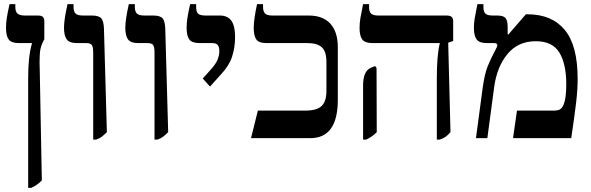

<svg xmlns="http://www.w3.org/2000/svg" viewBox="-20 -667 2854 927"><path d="M116 -291Q116 -395 134 -456V-459H71Q35 -459 22 -476.5Q9 -494 9 -533Q9 -555 12.5 -578.5Q16 -602 26 -647H54V-633Q54 -611 64.5 -601.5Q75 -592 101 -592H163Q180 -592 187 -585.5Q194 -579 194 -563V-478Q180 -452 175.5 -431Q171 -410 171 -366L172 -325L182 204Q160 227 131 240H116Z M430 -414Q430 -440 423.5 -449.5Q417 -459 396 -459H351Q315 -459 302 -477Q289 -495 289 -533Q289 -572 306 -647H335V-634Q335 -612 344.5 -602Q354 -592 381 -592H424Q457 -592 469 -578.5Q481 -565 482 -526L496 -29Q481 -14 471 -6.5Q461 1 444 7H430Z M726 -414Q726 -440 719.5 -449.5Q713 -459 692 -459H647Q611 -459 598 -477Q585 -495 585 -533Q585 -572 602 -647H631V-634Q631 -612 640.5 -602Q650 -592 677 -592H720Q753 -592 765 -578.5Q777 -565 778 -526L792 -29Q777 -14 767 -6.5Q757 1 740 7H726Z M959 -288 994 -327Q1021 -356 1030 -378Q1039 -400 1039 -420Q1039 -440 1031.5 -449.5Q1024 -459 1004 -459H944Q907 -459 894 -476.5Q881 -494 881 -533Q881 -555 884.5 -578.5Q888 -602 898 -647H927V-633Q927 -610 936.5 -601Q946 -592 973 -592H1042Q1079 -592 1097 -567Q1115 -542 1115 -488Q1115 -438 1100.5 -393.5Q1086 -349 1047 -308L994 -249Z M1225 -133H1455Q1509 -133 1532.5 -155Q1556 -177 1556 -228V-368Q1556 -418 1534 -438.5Q1512 -459 1464 -459H1266Q1230 -459 1217.5 -476.5Q1205 -494 1205 -533Q1205 -572 1221 -647H1250V-634Q1250 -612 1259.5 -602Q1269 -592 1296 -592H1471Q1539 -592 1575 -552.5Q1611 -513 1611 -439V-185Q1611 0 1478 0H1192Z M2089 -286Q2089 -400 2103 -456V-459H1778Q1742 -459 1729 -476.5Q1716 -494 1716 -532Q1716 -555 1720 -579.5Q1724 -604 1733 -647H1762V-632Q1762 -610 1772 -601Q1782 -592 1808 -592H2136Q2153 -592 2160.5 -585.5Q2168 -579 2168 -563V-469L2144 -461L2155 -29Q2143 -15 2132 -7Q2121 1 2103 7H2089ZM1733 -253Q1733 -323 1769 -339L1791 -348L1798 -339L1799 -29Q1778 -7 1748 7H1733Z M2311 -247Q2320 -311 2335 -348Q2350 -385 2373 -428Q2381 -441 2381 -449Q2381 -459 2366 -459H2330Q2294 -459 2281 -477Q2268 -495 2268 -533Q2268 -555 2272 -579.5Q2276 -604 2285 -647H2314V-634Q2314 -611 2323.5 -601.5Q2333 -592 2360 -592H2381Q2411 -592 2421 -579.5Q2431 -567 2431 -536V-502L2434 -500L2519 -598H2527Q2644 -598 2706.5 -523Q2769 -448 2769 -286Q2769 -236 2762 -175Q2755 -114 2738 0H2457L2476 -133H2654Q2674 -133 2684.5 -139.5Q2695 -146 2702 -164Q2714 -194 2714 -260Q2714 -359 2680.5 -413.5Q2647 -468 2567 -468Q2481 -468 2430 -406Q2379 -344 2366 -247L2333 0H2278Z"/></svg>

Font: Noto Serif Hebrew SemiBold
Style: Regular
Weight: 600
Designer: Monotype Design Team
Foundry: Monotype Imaging Inc.
Version: Version 1.000